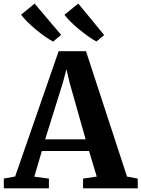

<svg xmlns="http://www.w3.org/2000/svg" viewBox="-42 -1026 770 1046"><path d="M-21.5 -53 40.5 -64.5 277.5 -747H426.5L650 -64L708.5 -53V0H410.5V-53L485 -64L443 -203.5H186L145 -63.5L224.5 -53V0H-21ZM204 -267H424.5L337 -576.5L320 -649L300.5 -575.5ZM146.5 -1006.5 291 -836 248 -800H247Q208.5 -819.5 154 -864.8Q99.5 -910 73 -946ZM384.5 -1006.5 525.5 -835 483.5 -800H483Q444.5 -820.5 390 -865.2Q335.5 -910 309 -945.5Z"/></svg>

Font: Merriweather Text
Style: Bold
Weight: 700
Designer: Eben Sorkin
Foundry: Eben Sorkin
Version: Version 2.100